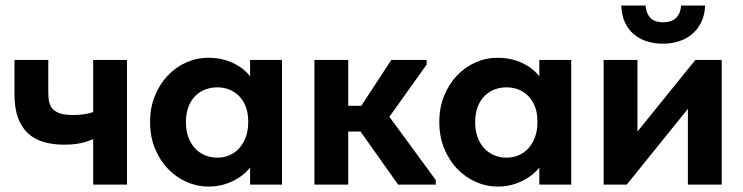

<svg xmlns="http://www.w3.org/2000/svg" viewBox="-20 -676 2722 703"><path d="M215 -146.2Q262 -146.2 294.8 -156.9Q327.5 -167.5 347.3 -180.8V-275.3Q323.5 -264.8 299 -259.8Q274.5 -254.8 247.3 -254.8Q220.3 -254.8 202.5 -260Q184.8 -265.3 174.6 -275.4Q164.5 -285.5 160.6 -300.5Q156.8 -315.5 156.8 -335V-456.5H33V-330.3Q33 -280.5 45.7 -245.4Q58.5 -210.2 82 -188.2Q105.5 -166.2 139.5 -156.2Q173.5 -146.2 215 -146.2ZM321.2 0H445V-456.5H321.2Z M895.7 0H1012.5V-325.5V-332.5V-456.5H895.7V-332.5L888.7 -325.5V-126L895.7 -111ZM743.2 7.2Q777.7 7.2 807.9 -3Q838 -13.3 861.9 -30.4Q885.7 -47.5 901.9 -70.9Q918 -94.3 923.8 -120.8V-226.8H888.7Q888.7 -198.5 880.2 -174.9Q871.7 -151.3 857 -134.4Q842.2 -117.5 821.4 -108.1Q800.5 -98.8 775.8 -98.8Q751.3 -98.8 730.3 -107.6Q709.3 -116.5 693.6 -133.5Q678 -150.5 669.4 -174.5Q660.8 -198.5 660.8 -228.5Q660.8 -260.5 669.9 -284.5Q679 -308.5 694.9 -324.5Q710.8 -340.5 731.8 -348.4Q752.8 -356.2 775.5 -356.2Q801 -356.2 822.1 -347Q843.2 -337.7 858 -321.6Q872.7 -305.5 880.7 -283.1Q888.7 -260.8 888.7 -234.5H918.8V-342Q916.5 -366 902 -387.9Q887.5 -409.8 864.2 -427Q841 -444.3 810.1 -454.4Q779.2 -464.5 743.2 -464.5Q700.7 -464.5 662.1 -447.4Q623.5 -430.3 594.1 -399.3Q564.7 -368.3 547.1 -325.1Q529.5 -282 529.5 -229Q529.5 -176 547.4 -132.4Q565.2 -88.8 595 -57.8Q624.7 -26.8 663.4 -9.8Q702 7.2 743.2 7.2Z M1437.7 0H1575.5V-16.8L1405.8 -248.5L1542.3 -439.8V-456.5H1412.7L1269.5 -237.5ZM1171 -194.5H1325.3V-288.5H1171ZM1131.2 0H1255V-325.5V-332.5V-456.5H1131.2V-332.5V-325.5V-126V-111Z M1954.7 0H2071.5V-325.5V-332.5V-456.5H1954.7V-332.5L1947.7 -325.5V-126L1954.7 -111ZM1802.2 7.2Q1836.7 7.2 1866.9 -3Q1897 -13.3 1920.9 -30.4Q1944.7 -47.5 1960.9 -70.9Q1977 -94.3 1982.8 -120.8V-226.8H1947.7Q1947.7 -198.5 1939.2 -174.9Q1930.7 -151.3 1916 -134.4Q1901.2 -117.5 1880.4 -108.1Q1859.5 -98.8 1834.8 -98.8Q1810.3 -98.8 1789.3 -107.6Q1768.3 -116.5 1752.6 -133.5Q1737 -150.5 1728.4 -174.5Q1719.8 -198.5 1719.8 -228.5Q1719.8 -260.5 1728.9 -284.5Q1738 -308.5 1753.9 -324.5Q1769.8 -340.5 1790.8 -348.4Q1811.8 -356.2 1834.5 -356.2Q1860 -356.2 1881.1 -347Q1902.2 -337.7 1917 -321.6Q1931.7 -305.5 1939.7 -283.1Q1947.7 -260.8 1947.7 -234.5H1977.8V-342Q1975.5 -366 1961 -387.9Q1946.5 -409.8 1923.2 -427Q1900 -444.3 1869.1 -454.4Q1838.2 -464.5 1802.2 -464.5Q1759.7 -464.5 1721.1 -447.4Q1682.5 -430.3 1653.1 -399.3Q1623.7 -368.3 1606.1 -325.1Q1588.5 -282 1588.5 -229Q1588.5 -176 1606.4 -132.4Q1624.2 -88.8 1654 -57.8Q1683.7 -26.8 1722.4 -9.8Q1761 7.2 1802.2 7.2Z M2190.2 0H2274.8L2565 -359.7L2498.7 -352.5V0H2622.5V-456.5H2526L2227.7 -87.5L2314 -94.8V-456.5H2190.2ZM2407.3 -516Q2437.5 -516 2464.8 -524.5Q2492 -533 2513.3 -550.5Q2534.5 -568 2547.4 -594.1Q2560.3 -620.3 2561.8 -655.8H2473.7Q2472.2 -627.8 2456.1 -611.1Q2440 -594.5 2408.5 -594.5Q2375.8 -594.5 2360.6 -611.4Q2345.5 -628.3 2344 -655.8H2255Q2255.8 -620.3 2268 -594.1Q2280.3 -568 2300.8 -550.5Q2321.3 -533 2348.8 -524.5Q2376.3 -516 2407.3 -516Z"/></svg>

Font: Tilda Sans VF
Style: Regular
Weight: 400
Designer: ParaType Ltd
Foundry: ParaType Ltd
Version: Version 1.010